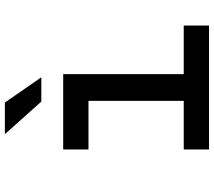

<svg xmlns="http://www.w3.org/2000/svg" viewBox="-65 -815 880 790"><g transform="rotate(-90 375.0 -420.0)"><path d="M465 -600V-104H665V0H155V-104H355V-496H155V-600ZM352 -690 218 -840H348L452 -690Z"/></g></svg>

Font: Martian Mono Custom sWd Rg
Style: Regular
Weight: 400
Width: 6
Monospace: yes
Designer: Alex Havermale
Foundry: Evil Martians
Version: Version 1.000